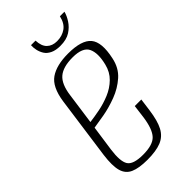

<svg xmlns="http://www.w3.org/2000/svg" viewBox="-203 -682 747 747"><g transform="rotate(-45 170.0 -309.0)"><path d="M136 9Q90 9 64 -2.5Q38 -14 30 -43Q22 -72 29 -125L65 -384Q75 -453 110.5 -477.5Q146 -502 210 -502Q284 -502 309.5 -471.5Q335 -441 319 -367Q310 -323 280 -296.5Q250 -270 211.5 -255.5Q173 -241 136.5 -234.5Q100 -228 79 -225L64 -120Q56 -62 70 -39.5Q84 -17 138 -17Q192 -17 213 -39.5Q234 -62 242 -119L249 -174H285L278 -122Q271 -70 256 -42Q241 -14 212.5 -2.5Q184 9 136 9ZM83 -252Q107 -255 138 -261Q169 -267 199 -279.5Q229 -292 251.5 -314Q274 -336 282 -369Q295 -421 281 -450Q267 -479 212 -479Q159 -479 133.5 -457Q108 -435 101 -381ZM210 -544Q185 -544 168.5 -552Q152 -560 144 -573Q136 -586 133 -600.5Q130 -615 131 -627H156Q157 -596 172.5 -581Q188 -566 214 -566Q242 -566 262.5 -580.5Q283 -595 290 -627H315Q311 -610 298.5 -590.5Q286 -571 265 -557.5Q244 -544 210 -544Z"/></g></svg>

Font: Alumni Sans ExtraLight
Style: Italic
Weight: 250
Italic angle: -8°
Version: Version 1.016